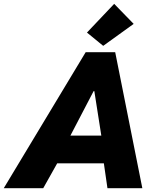

<svg xmlns="http://www.w3.org/2000/svg" viewBox="-72 -996 826 1016"><path d="M-52.2 0 381.3 -719.7H537.6L681.2 0H496.6L471.2 -175.8L469.2 -246.1L427.2 -513.7H423.3L283.7 -246.1L255.4 -175.8L156.7 0ZM148.9 -131.8 180.2 -278.3H565.9L535.6 -131.8ZM474.1 -753.4 388.2 -823.7 532.2 -975.6 635.3 -869.6Z"/></svg>

Font: Reddit Sans Black
Style: Italic
Weight: 900
Italic angle: -11.25°
Designer: Stephen Hutchings
Version: Version 1.013